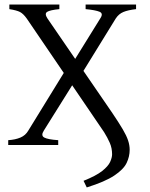

<svg xmlns="http://www.w3.org/2000/svg" viewBox="-20 -635 655 841"><path d="M576 -595Q541 -591 520.5 -582.5Q500 -574 487 -554L307 -262L282 -333L419 -554Q434 -576 416 -583.5Q398 -591 355 -595V-615H576ZM472 -140Q501 -97 517.5 -69Q534 -41 541 -20Q548 1 548 21Q548 51 534.5 79Q521 107 480.5 134Q440 161 360 186Q354 174 346 157Q401 135 427.5 114Q454 93 462.5 74Q471 55 471 41Q471 14 461 -9Q451 -32 436 -56L97 -554Q82 -575 67.5 -582.5Q53 -590 21 -595V-615H240V-595Q199 -591 186.5 -583Q174 -575 188 -554ZM172 -63Q158 -41 174 -32.5Q190 -24 235 -21V0H16V-21Q47 -23 69.5 -32.5Q92 -42 104 -63L291 -367L309 -282Z"/></svg>

Font: ChillKai
Style: Regular
Weight: 400
Designer: ChillType
Foundry: 寒蝉字型
Version: Version 2.000